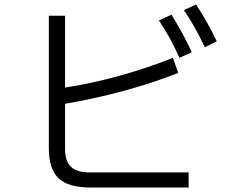

<svg xmlns="http://www.w3.org/2000/svg" viewBox="-20 -836 1040 853"><path d="M851 -816Q905 -734 943 -652L890 -626Q846 -720 797 -791ZM742 -771Q803 -670 832 -604L777 -579Q740 -665 686 -745ZM269 -176Q269 -120 295 -95Q321 -70 380 -70H818V-3H382Q283 -3 240 -44Q197 -85 197 -177V-766H269V-447Q383 -464 509.5 -499Q636 -534 748 -579L772 -512Q658 -467 526.5 -431.5Q395 -396 269 -375Z"/></svg>

Font: IBM Plex Sans JP
Style: Regular
Weight: 400
Designer: Mike Abbink; Paul van der Laan; Pieter van Rosmalen; Wujin Sim; Yejin Wi; Jinhee Kim; Boomi Park; Yona Kim; Kichan Ma
Foundry: Sandoll Inc.
Version: Version 1.001